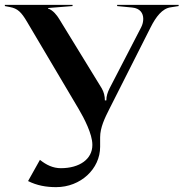

<svg xmlns="http://www.w3.org/2000/svg" viewBox="-20 -520 755 790"><path d="M0 -495 21 -491C52.3 -485 67.4 -471 92 -429L304 -71C326.7 -32.7 360 32.2 360 75V77C360 134 308.2 172 230.5 172C197.8 172 170.6 158.7 144.3 137.7L95.5 225C132.1 243.3 169.8 250 211 250C311.6 250 392 175.2 392 84V45C392 4.5 411.7 -35.3 429.7 -71L600 -408C621.4 -450.3 647.3 -485.5 683 -490L715 -495V-500H462V-495L524 -489C556.3 -485.9 569.4 -465.8 569.4 -442.4C569.4 -431.2 566.7 -419.1 561 -408L430.6 -156C422.7 -139.5 417.5 -124.8 417.5 -107H411.5C411.5 -124.8 407.6 -140.4 398.9 -156L223.5 -442C214.1 -457.4 198.5 -478 177.5 -485V-487L278.5 -495V-500H0Z"/></svg>

Font: Prida01
Style: Black
Weight: 900
Designer: gluk
Foundry: gluk
Version: Version 00.072